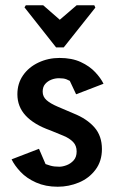

<svg xmlns="http://www.w3.org/2000/svg" viewBox="-20 -706 445 729"><path d="M78 -686H144L207 -631L271 -686H338L342 -677L222 -526H193L73 -678ZM199 3Q153 3 117 -13Q81 -29 58 -53.5Q35 -78 24 -101L128 -141L153 -83Q158 -81 171.5 -77Q185 -73 205 -73Q218 -73 233.5 -79Q249 -85 260 -97.5Q271 -110 271 -131Q271 -153 257.5 -167Q244 -181 221 -190.5Q198 -200 171 -211Q109 -233 77.5 -267Q46 -301 46 -348Q46 -389 67.5 -420Q89 -451 126 -468.5Q163 -486 206 -486Q253 -486 286.5 -470.5Q320 -455 341.5 -432Q363 -409 373 -388L269 -348L245 -399Q242 -401 232 -405Q222 -409 204 -409Q189 -409 175 -403.5Q161 -398 151.5 -387Q142 -376 142 -358Q142 -339 156.5 -326Q171 -313 198 -301.5Q225 -290 260 -275Q310 -255 338.5 -222.5Q367 -190 367 -140Q367 -94 342.5 -61.5Q318 -29 279.5 -13Q241 3 199 3Z"/></svg>

Font: Kreon Light
Style: Regular
Weight: 400
Version: Version 2.002